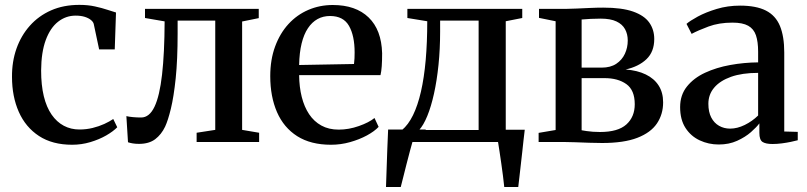

<svg xmlns="http://www.w3.org/2000/svg" viewBox="-20 -568 3228 768"><path d="M268.5 11Q189.5 11 136 -24Q82.5 -59 55.2 -120.5Q28 -182 28 -260.5Q27.5 -321.5 46 -373.8Q64.5 -426 99.5 -465.2Q134.5 -504.5 184.2 -526.5Q234 -548.5 297.5 -548.5Q332 -548.5 360.2 -542.2Q388.5 -536 409.8 -528.8Q431 -521.5 444 -518L439 -370.5H376.5L355 -472Q353 -480.5 343.5 -488.2Q334 -496 318.5 -500.8Q303 -505.5 282.5 -505.5Q243.5 -505.5 212.2 -481Q181 -456.5 163 -407.8Q145 -359 144.5 -286Q144.5 -227.5 155.2 -183.2Q166 -139 186.5 -109.5Q207 -80 235.2 -65Q263.5 -50 298 -50Q325 -50 350.5 -56.2Q376 -62.5 397.2 -72.2Q418.5 -82 433 -92L449 -59Q433 -42.5 404.8 -26.2Q376.5 -10 341.2 0.5Q306 11 268.5 11Z M536 7.5Q521.5 7.5 510.2 5.5Q499 3.5 492 1L485.5 -103.5Q495.5 -101 511.8 -99.5Q528 -98 544.5 -98Q577.5 -98 598 -141Q618.5 -184 628.2 -269.5Q638 -355 638.5 -482.5L560 -496V-532.5H1015V-495.5L948.5 -482V-48.5L1016.5 -37V0H766.5V-37L841 -48.5V-485.5H690.5V-434.5Q690.5 -329 682.8 -254.8Q675 -180.5 663.5 -133.2Q652 -86 640.5 -61.5Q625.5 -30 600.8 -11.2Q576 7.5 536 7.5Z M1304 11Q1223 11 1169 -23.2Q1115 -57.5 1088 -119.5Q1061 -181.5 1061 -263.5Q1061 -329.5 1080.5 -382.2Q1100 -435 1134 -472Q1168 -509 1213.5 -528.5Q1259 -548 1311 -548Q1403 -548 1454.5 -498.2Q1506 -448.5 1508.5 -355Q1508.5 -324.5 1507 -303.5Q1505.5 -282.5 1502 -267.5H1176.5Q1177 -220 1187 -180.2Q1197 -140.5 1216.5 -111.2Q1236 -82 1265.5 -65.8Q1295 -49.5 1335 -49.5Q1375 -49.5 1415.5 -63.8Q1456 -78 1478 -96L1494.5 -60.5Q1477.5 -42.5 1447.5 -26.2Q1417.5 -10 1380.2 0.5Q1343 11 1304 11ZM1176.5 -308 1396 -312Q1397.5 -322.5 1398 -334.8Q1398.5 -347 1398.5 -358Q1398.5 -425 1376 -464.5Q1353.5 -504 1300 -504Q1272.5 -504 1250.2 -491.8Q1228 -479.5 1211.8 -455.2Q1195.5 -431 1186.5 -394.2Q1177.5 -357.5 1176.5 -308Z M1572 0V-45.5L1587.5 -47.5Q1613 -68.5 1632 -107.2Q1651 -146 1663.8 -201.5Q1676.5 -257 1682.8 -327.8Q1689 -398.5 1689 -483L1609.5 -496V-532.5H2069V-496L2003 -483V0ZM1656.5 -48H1894.5V-485.5H1740.5V-442Q1740.5 -371.5 1734 -308.5Q1727.5 -245.5 1716 -193.5Q1704.5 -141.5 1689.2 -104.2Q1674 -67 1656.5 -48ZM1524 180Q1525.5 145.5 1526.5 107.2Q1527.5 69 1529.2 29Q1531 -11 1532.5 -50H1684L1631 -4.5Q1626.5 10.5 1620 35.2Q1613.5 60 1606.2 88Q1599 116 1593 140.5Q1587 165 1583 180ZM1997 180Q1995 159.5 1991.8 134.8Q1988.5 110 1985 84.8Q1981.5 59.5 1978 37.2Q1974.5 15 1972 -1L1935.5 -49H2079Q2076.5 -29.5 2074 -6.2Q2071.5 17 2068.8 41.8Q2066 66.5 2063.2 91.2Q2060.5 116 2057.8 138.8Q2055 161.5 2053 180Z M2388.5 4Q2364.5 4 2336 3Q2307.5 2 2281.2 1Q2255 0 2237.5 0H2134.5V-36.5L2202.5 -48V-483L2136 -496.5V-532.5H2243.5Q2261.5 -532.5 2286.8 -533.8Q2312 -535 2340 -536.2Q2368 -537.5 2393 -537.5Q2467.5 -537.5 2512.2 -521.8Q2557 -506 2577 -477.8Q2597 -449.5 2597 -412Q2597 -361 2565.8 -331.2Q2534.5 -301.5 2482.5 -290Q2529.5 -286.5 2563 -270.2Q2596.5 -254 2614.5 -226Q2632.5 -198 2632.5 -158.5Q2632.5 -111 2607.8 -74.2Q2583 -37.5 2529.5 -16.8Q2476 4 2388.5 4ZM2380 -40Q2452 -40 2485.5 -70.2Q2519 -100.5 2519 -151Q2519 -207.5 2485.5 -231.5Q2452 -255.5 2398.5 -255.5H2306.5V-47Q2314 -45.5 2325.8 -43.8Q2337.5 -42 2351.5 -41Q2365.5 -40 2380 -40ZM2306.5 -297.5H2386.5Q2422 -297.5 2445 -312.8Q2468 -328 2479.5 -352.8Q2491 -377.5 2491 -406Q2491 -431.5 2480.2 -451.2Q2469.5 -471 2445.8 -482.2Q2422 -493.5 2383 -493.5Q2362.5 -493.5 2342.8 -492.5Q2323 -491.5 2306.5 -490Z M2855 10Q2814.5 10 2779 -6.5Q2743.5 -23 2722 -56.2Q2700.5 -89.5 2700.5 -139.5Q2700.5 -188 2727.8 -222Q2755 -256 2800.2 -277Q2845.5 -298 2900.8 -308Q2956 -318 3012.5 -318.5V-361.5Q3012.5 -401 3003.8 -426.8Q2995 -452.5 2972.8 -465Q2950.5 -477.5 2910 -477.5Q2856 -477.5 2814.2 -462Q2772.5 -446.5 2746.5 -432.5L2726 -472.5Q2739.5 -484.5 2771.2 -501.8Q2803 -519 2846.8 -532.2Q2890.5 -545.5 2940.5 -545.5Q3004.5 -545.5 3043.5 -525.8Q3082.5 -506 3099.8 -464.2Q3117 -422.5 3117 -358V-42L3171 -40.5V-7Q3160 -4 3143.2 -0.5Q3126.5 3 3107.2 5.5Q3088 8 3070 8Q3043 8 3030.2 -0.2Q3017.5 -8.5 3017.5 -36.5V-74.5Q3006.5 -59.5 2983.8 -39.5Q2961 -19.5 2928.5 -4.8Q2896 10 2855 10ZM2900.5 -53.5Q2929 -53.5 2959 -68.2Q2989 -83 3012.5 -106V-276.5Q2948.5 -276.5 2904.2 -260.8Q2860 -245 2836.8 -217.5Q2813.5 -190 2813.5 -153Q2813.5 -120 2825 -98Q2836.5 -76 2856.2 -64.8Q2876 -53.5 2900.5 -53.5Z"/></svg>

Font: Merriweather 72pt Medium
Style: Regular
Weight: 500
Version: Version 2.100